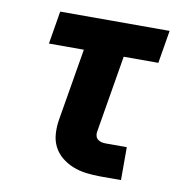

<svg xmlns="http://www.w3.org/2000/svg" viewBox="-65 -593 631 655"><g transform="rotate(10 250.0 -265.0)"><path d="M324 0Q300 0 275.5 -3Q251 -6 229.5 -14.5Q208 -23 190 -37.5Q172 -52 161.5 -72.5Q151 -93 149.5 -117.5Q148 -142 152 -166L194 -416H73L92 -530H471L452 -416H332L287 -147Q286 -140 288 -133Q290 -126 296 -121.5Q302 -117 309 -115.5Q316 -114 324 -114H396V0Z"/></g></svg>

Font: Iosevka Curly Slab HvObl
Style: Regular
Weight: 900
Italic angle: -9°
Monospace: yes
Designer: Belleve Invis
Foundry: Belleve Invis
Version: Version 11.1.0; ttfautohint (v1.8.3)